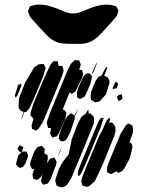

<svg xmlns="http://www.w3.org/2000/svg" viewBox="-20 -784 630 827"><path d="M261 -272 234 -211 225 -197 218 -195 205 -191 201 -199 196 -209 197 -214 200 -230V-231L198 -232L187 -233L184 -245L181 -253L184 -266L198 -304L254 -440L272 -484L286 -510L302 -525L313 -524H321L324 -516L328 -506L326 -498L321 -484L328 -483L334 -482L335 -477L338 -463L333 -447L305 -390L289 -379L282 -385L280 -386L278 -382L250 -312L258 -310L266 -299L265 -291ZM243 -446 165 -259 145 -228 135 -221 125 -226 118 -229 116 -243 124 -272 117 -281 111 -287 112 -299 124 -338 169 -445 197 -505 211 -521 220 -520H229L230 -512L232 -502V-501L238 -500H249L252 -488L254 -479L252 -472ZM374 -463 392 -505 398 -515 397 -510 392 -497 382 -472ZM165 -453 128 -364 107 -318 93 -302H85L77 -281L70 -269L73 -277L82 -302L70 -306L61 -318L60 -329L62 -361L88 -428L128 -495L147 -507L158 -508H169L171 -503L177 -491L174 -481ZM436 -377 410 -348 400 -345 390 -343 382 -348 372 -354 370 -369 373 -390 391 -434 403 -452 414 -457 418 -459 433 -489 442 -498 441 -492 437 -479 432 -466 429 -459V-458L445 -450L452 -435L451 -425ZM369 -422 350 -378 343 -367 324 -357 312 -365V-374L311 -386L317 -406L338 -452L346 -463L359 -469L368 -466L376 -456L375 -448ZM469 -415 479 -433 489 -424 488 -419 482 -404 465 -400ZM44 -373 57 -413 55 -417 63 -421 61 -416 69 -425 73 -417 68 -405 55 -373 47 -363ZM491 -375 504 -378 505 -373 508 -359 491 -348 488 -356 483 -365ZM283 -215 269 -189 263 -180 251 -175 242 -176 233 -186 235 -202 244 -229 259 -266 270 -284 279 -291 286 -296 295 -291 302 -287 304 -293 318 -318 315 -311 307 -291 302 -286V-273ZM384 -252 334 -129 288 -19 271 9 263 17 252 21 243 23 235 20 224 16 220 2 218 -5 220 -16 234 -57 250 -86 276 -120 289 -184 314 -249 331 -281 348 -294H349L352 -300L360 -312L362 -299L360 -295H362H370L376 -289L384 -281L385 -273ZM472 -198 423 -77 389 -4 365 17 355 21 340 17 335 15 333 10 330 -4 333 -18 352 -66 407 -198 425 -232 428 -240 439 -264 445 -272 455 -276 454 -268 450 -256H453H464L471 -247L477 -237V-229V-215ZM413 -234 346 -72 327 -33 324 -30 322 -26V-28L318 -25L315 -35L318 -53L331 -85L395 -239L407 -266L415 -276H426L424 -267ZM539 -102 515 -58 507 -48 494 -41 489 -39 480 -47 479 -45 459 -34 449 -38 441 -42V-48V-63L446 -78L461 -115L501 -211L523 -245L532 -252L540 -249L550 -244L553 -229L552 -211L537 -169L543 -170L550 -158V-148ZM90 -81 80 -66 68 -61 59 -64 50 -74V-83L59 -115L73 -129L63 -131L55 -144L64 -159L73 -154L81 -151L79 -145L75 -135L73 -130L74 -131H88L93 -132L96 -127L101 -114L99 -106ZM165 -38 156 -22 147 -14 140 -9 133 -11 123 -14 122 -20 120 -34 125 -49 128 -56 118 -55 116 -60 109 -73 111 -86 128 -133 141 -150 152 -154 160 -156 167 -149 173 -143 171 -127 170 -124 177 -120 185 -116 186 -101 182 -80ZM231 -113 232 -119 240 -139 244 -146 242 -138ZM196 -8 185 7 171 11 164 10 156 -3 158 -11 161 -28 183 -82 195 -100 209 -104 215 -106 217 -100 224 -88 221 -72ZM162 -653Q153 -663 144.5 -672Q136 -681 128 -691Q123 -696 117 -702.5Q111 -709 108 -715Q106 -718 105.5 -720.5Q105 -723 104 -726Q103 -728 101.5 -731Q100 -734 101 -737Q101 -738 102 -740.5Q103 -743 104 -744Q105 -747 106.5 -751Q108 -755 110 -757Q112 -758 115 -759Q118 -760 120 -760Q134 -765 152 -764Q172 -764 191 -758.5Q210 -753 229 -746Q244 -739 261 -732.5Q278 -726 295 -726Q312 -726 328 -732.5Q344 -739 359 -745Q376 -752 393.5 -757Q411 -762 430 -764Q440 -764 450 -763.5Q460 -763 470 -760Q472 -759 475 -758.5Q478 -758 480 -757Q481 -756 482 -753.5Q483 -751 484 -750Q485 -747 487.5 -743.5Q490 -740 490 -738Q490 -737 489 -734.5Q488 -732 488 -730Q487 -726 485.5 -721.5Q484 -717 481 -713Q471 -700 459.5 -687.5Q448 -675 437 -663Q428 -653 418.5 -642.5Q409 -632 398 -623Q390 -616 381 -610.5Q372 -605 362 -601Q344 -595 324 -595Q304 -595 285 -595Q267 -595 248 -597Q229 -599 213 -608Q198 -616 186 -628Q174 -640 162 -653Z"/></svg>

Font: Rubik Marker Hatch
Style: Regular
Weight: 400
Designer: Hubert and Fischer, NaN
Foundry: Hubert & Fischer, NaN
Version: Version 2.200